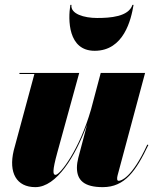

<svg xmlns="http://www.w3.org/2000/svg" viewBox="-20 -760 630 790"><path d="M274 -740H269.5C259.5 -679 259.5 -551 369.5 -551C489.5 -551 519.5 -679 529.5 -740H525C509 -691 433.5 -686 379.5 -686C325.5 -686 269 -703 274 -740ZM306 -460H60V-455.5H121.5L36.5 -141C14.5 -49 48 10 125.5 10C213 10 290.5 -117.5 338.5 -248L302 -110C299 -98.5 296.5 -83 296.5 -70C296.5 -18.5 326 10 403 10C494 10 539.5 -57 590.5 -163.5L586 -165C522.5 -27 477.5 -16 468.5 -16C464 -16 462 -19 462 -24C462 -28 462 -32.5 464 -39L577 -460H394.5L354.5 -309.5C306.5 -143 227 -40.5 208.5 -40.5C197.5 -40.5 194.5 -55 216 -133Z"/></svg>

Font: Bodoni* 36pt Fatface
Style: Italic
Weight: 900
Italic angle: -13°
Version: Version 2.3